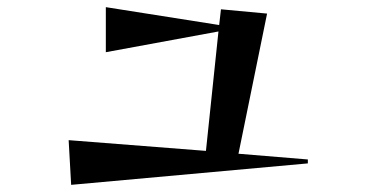

<svg xmlns="http://www.w3.org/2000/svg" viewBox="-20 -544 1040 537"><path d="M172 -152 556 -122 591 -456 276 -398V-524L593 -474L598 -518L727 -506L647 -114L841 -98V-87L179 -27Z"/></svg>

Font: Tiejili SC
Style: Regular
Weight: 400
Designer: Buernia
Foundry: Ershou Xiaoxi Press
Version: Version 1.100